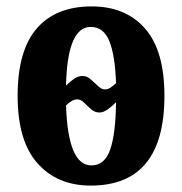

<svg xmlns="http://www.w3.org/2000/svg" viewBox="-20 -569 569 599"><path d="M263 10Q159 10 97 -59.5Q35 -129 35 -270Q35 -411 94.5 -480Q154 -549 266 -549Q372 -549 432.5 -480Q493 -411 493 -270Q493 10 263 10ZM307 -290Q316 -290 324.5 -295.5Q333 -301 342 -310Q339 -397 321 -441Q303 -485 263 -485Q190 -485 186 -302Q199 -315 211.5 -323.5Q224 -332 238 -332Q251 -332 263 -321.5Q275 -311 286 -300.5Q297 -290 307 -290ZM265 -53Q307 -53 324 -103Q341 -153 342 -250Q328 -236 315 -227Q302 -218 290 -218Q276 -218 264.5 -228Q253 -238 242.5 -248.5Q232 -259 221 -259Q205 -259 186 -240Q192 -53 265 -53Z"/></svg>

Font: Noto Serif ExtraCondensed ExtraBold
Style: Regular
Weight: 800
Width: 2
Designer: Monotype Design Team
Foundry: Monotype Imaging Inc.
Version: Version 2.013; ttfautohint (v1.8.4.7-5d5b)